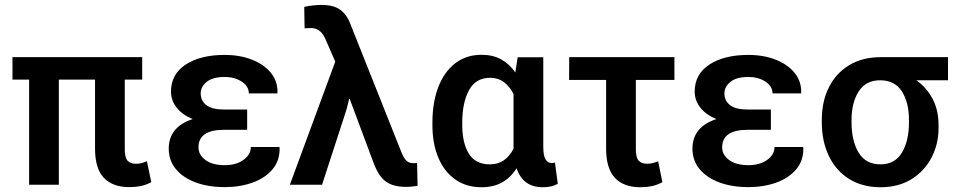

<svg xmlns="http://www.w3.org/2000/svg" viewBox="-20 -765 3986 795"><path d="M516.1 9.8Q446.3 9.8 409.9 -28.8Q373.5 -67.4 373.5 -149.4V-435.5H223.6V0H100.6V-435.5H31.7V-528.3H568.8V-435.5H496.6V-146Q496.6 -112.3 508.3 -99.6Q520 -86.9 543.9 -86.9Q565.9 -86.9 588.4 -97.7L606.4 -10.7Q584.5 1 562.7 5.4Q541 9.8 516.1 9.8Z M910.6 9.8Q842.8 9.8 790.5 -9.5Q738.3 -28.8 708.5 -64.5Q678.7 -100.1 678.7 -149.4Q678.7 -239.3 777.8 -272Q735.4 -289.1 711.7 -319.1Q688 -349.1 688 -385.7Q688 -457.5 748.8 -497.6Q809.6 -537.6 910.2 -537.6Q973.6 -537.6 1023.7 -517.8Q1073.7 -498 1102.1 -462.9Q1130.4 -427.7 1128.9 -381.3L1127.9 -378.4H1010.3Q1010.3 -407.7 981 -427Q951.7 -446.3 910.2 -446.3Q860.8 -446.3 835.9 -426Q811 -405.8 811 -378.4Q811 -347.2 835 -329.3Q858.9 -311.5 907.2 -311.5H1003.4V-227.5H907.2Q801.8 -227.5 801.8 -154.8Q801.8 -124 830.6 -102.5Q859.4 -81.1 910.6 -81.1Q958 -81.1 988.3 -103Q1018.6 -125 1018.6 -156.2H1136.7L1137.7 -153.3Q1139.2 -100.6 1108.6 -64.2Q1078.1 -27.8 1025.9 -9Q973.6 9.8 910.6 9.8Z M1661.6 8.8Q1606.9 8.8 1576.4 -14.2Q1545.9 -37.1 1524.9 -95.7L1428.2 -355L1425.3 -354.5L1415.5 -314L1313.5 0H1180.2L1368.2 -509.8L1327.6 -603Q1308.1 -648.9 1267.6 -648.9Q1253.9 -648.9 1241.2 -647.9L1239.7 -736.3Q1251.5 -739.7 1272.9 -742.2Q1294.4 -744.6 1311.5 -744.6Q1360.8 -744.6 1388.7 -724.6Q1416.5 -704.6 1431.6 -663.6L1641.1 -137.2Q1650.4 -112.8 1661.4 -101.1Q1672.4 -89.4 1689.9 -89.4Q1695.8 -89.4 1699.5 -89.4Q1703.1 -89.4 1707 -89.8L1709 4.4Q1699.7 5.9 1687.5 7.3Q1675.3 8.8 1661.6 8.8Z M1973.6 10.3Q1910.6 10.3 1865 -22Q1819.3 -54.2 1794.9 -112.1Q1770.5 -169.9 1770.5 -247.1V-257.3Q1770.5 -341.3 1794.9 -404.5Q1819.3 -467.8 1864.7 -502.9Q1910.2 -538.1 1974.1 -538.1Q2021 -538.1 2055.4 -519Q2089.8 -500 2113.8 -464.8L2123.5 -527.8H2229.5V-158.2Q2229.5 -120.1 2239 -105Q2248.5 -89.8 2265.1 -89.8Q2272.9 -89.8 2277.8 -92.3L2289.6 -3.9Q2273.9 4.4 2259 7.3Q2244.1 10.3 2227.5 10.3Q2145 10.3 2119.1 -68.4Q2094.7 -29.8 2059.1 -9.8Q2023.4 10.3 1973.6 10.3ZM2008.3 -84.5Q2042.5 -84.5 2066.7 -101.6Q2090.8 -118.7 2106.4 -149.4V-375.5Q2090.3 -407.2 2066.4 -425Q2042.5 -442.9 2009.8 -442.9Q1949.7 -442.9 1921.9 -391.4Q1894 -339.8 1894 -257.3V-247.1Q1894 -172.9 1921.4 -128.7Q1948.7 -84.5 2008.3 -84.5Z M2631.3 10.3Q2562.5 10.3 2526.1 -28.6Q2489.7 -67.4 2489.7 -149.4V-434.1H2336.4L2336.9 -528.3H2772.5V-434.1H2612.8V-146Q2612.8 -112.3 2624.8 -99.6Q2636.7 -86.9 2659.7 -86.9Q2670.9 -86.9 2682.6 -89.8Q2694.3 -92.8 2705.1 -97.2L2722.7 -10.7Q2701.2 1 2679 5.6Q2656.7 10.3 2631.3 10.3Z M3079.1 9.8Q3011.2 9.8 2959 -9.5Q2906.7 -28.8 2877 -64.5Q2847.2 -100.1 2847.2 -149.4Q2847.2 -239.3 2946.3 -272Q2903.8 -289.1 2880.1 -319.1Q2856.4 -349.1 2856.4 -385.7Q2856.4 -457.5 2917.2 -497.6Q2978 -537.6 3078.6 -537.6Q3142.1 -537.6 3192.1 -517.8Q3242.2 -498 3270.5 -462.9Q3298.8 -427.7 3297.4 -381.3L3296.4 -378.4H3178.7Q3178.7 -407.7 3149.4 -427Q3120.1 -446.3 3078.6 -446.3Q3029.3 -446.3 3004.4 -426Q2979.5 -405.8 2979.5 -378.4Q2979.5 -347.2 3003.4 -329.3Q3027.3 -311.5 3075.7 -311.5H3171.9V-227.5H3075.7Q2970.2 -227.5 2970.2 -154.8Q2970.2 -124 2999 -102.5Q3027.8 -81.1 3079.1 -81.1Q3126.5 -81.1 3156.7 -103Q3187 -125 3187 -156.2H3305.2L3306.2 -153.3Q3307.6 -100.6 3277.1 -64.2Q3246.6 -27.8 3194.3 -9Q3142.1 9.8 3079.1 9.8Z M3626.5 10.3Q3550.8 10.3 3496.1 -23.9Q3441.4 -58.1 3412.1 -118.9Q3382.8 -179.7 3382.8 -258.8V-269Q3382.8 -344.7 3412.1 -403.3Q3441.4 -461.9 3496.1 -495.1Q3550.8 -528.3 3626.5 -528.3H3905.3V-432.6H3774.4Q3816.4 -402.8 3841.3 -356.2Q3866.2 -309.6 3866.2 -246.1V-235.8Q3866.2 -168 3836.9 -112.1Q3807.6 -56.2 3753.7 -22.9Q3699.7 10.3 3626.5 10.3ZM3625.5 -84.5Q3685.5 -84.5 3714.6 -133.1Q3743.7 -181.6 3743.7 -258.8V-269Q3743.7 -340.3 3714.4 -386.5Q3685.1 -432.6 3624.5 -432.6Q3564.9 -432.6 3535.4 -386.2Q3505.9 -339.8 3505.9 -269V-258.8Q3505.9 -181.2 3535.4 -132.8Q3564.9 -84.5 3625.5 -84.5Z"/></svg>

Font: Roboto Slab Medium
Style: Regular
Weight: 500
Designer: Google
Version: Version 2.001; ttfautohint (v1.8.3)